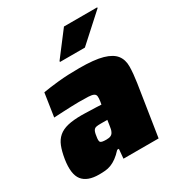

<svg xmlns="http://www.w3.org/2000/svg" viewBox="-177 -862 921 989"><g transform="rotate(-30 283.5 -367.5)"><path d="M0 0ZM125 8Q56 8 27 -28.5Q-2 -65 11 -149Q18 -192 29.5 -221Q41 -250 62 -268Q83 -286 116 -294Q149 -302 200 -302Q208 -302 221.5 -301.5Q235 -301 251.5 -300.5Q268 -300 284.5 -299.5Q301 -299 315 -298L318 -315Q321 -335 319.5 -345.5Q318 -356 308 -361Q298 -366 277 -367Q256 -368 220 -368Q202 -368 177 -367Q152 -366 129 -365Q106 -364 89.5 -363Q73 -362 71 -362L92 -500Q131 -507 186 -512.5Q241 -518 309 -518Q399 -518 448 -504Q497 -490 518 -463Q539 -436 538.5 -395.5Q538 -355 530 -302L483 0H274L279 -56H269Q249 -34 231 -21Q213 -8 196 -1.5Q179 5 161.5 6.5Q144 8 125 8ZM247 -129Q264 -129 273.5 -133.5Q283 -138 288 -148Q292 -155 294 -164.5Q296 -174 298 -188L302 -215H262Q247 -215 238 -213.5Q229 -212 224 -207Q219 -202 216 -193Q213 -184 211 -168Q207 -146 211.5 -137.5Q216 -129 247 -129ZM240 -595V-600L349 -743H547L546 -738L388 -595Z"/></g></svg>

Font: Azeri Sans Black
Style: Italic
Weight: 900
Designer: Hector Gatti & Omnibus-Type (original fonts) / Cristiano Sobral (main changes and remastering)
Foundry: Omnibus-Type
Version: Version 0.07;August 21, 2020;FontCreator 13.0.0.2681 64-bit;